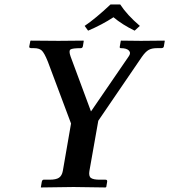

<svg xmlns="http://www.w3.org/2000/svg" viewBox="-20 -825 746 846"><path d="M256.8 -71.8 293 -280.8 190.9 -553.2Q174.8 -593.3 163.3 -603Q151.9 -612.8 129.9 -612.8H119.1Q114.3 -612.8 111.1 -614.5Q107.9 -616.2 108.9 -620.1L113.8 -645L116.2 -646Q225.1 -645 237.8 -645L347.2 -646L349.1 -645L345.2 -621.1Q343.3 -613.3 336.9 -612.8Q298.8 -612.8 290.5 -606.9Q282.2 -601.1 291 -576.2L380.9 -334L546.9 -576.2Q558.1 -591.3 548.1 -602.1Q538.1 -612.8 512.2 -612.8Q506.3 -612.8 507.8 -620.1L512.2 -645L514.2 -646Q590.3 -645 601.1 -645L704.1 -646L706.1 -645L702.1 -621.1Q701.2 -613.3 690.9 -612.8H670.9Q648.9 -612.8 635 -605Q621.1 -597.2 605 -574.2L413.1 -293L374 -71.8Q370.1 -48.8 380.6 -41Q391.1 -33.2 419.9 -33.2H444.8Q453.6 -33.2 452.1 -23.9L448.2 -1L444.8 1Q340.8 -1 304.2 -1L160.2 1V-1L164.1 -23.9Q166 -32.7 171.9 -33.2H198.2Q227.1 -33.2 240 -42Q252.9 -50.8 256.8 -71.8ZM509.8 -805.2Q539.6 -759.3 596.2 -710.9L573.2 -689.9Q518.1 -716.8 480 -749Q429.2 -715.8 368.2 -689.9L353 -710.9Q401.9 -744.1 466.8 -805.2Z"/></svg>

Font: Linux Libertine O
Style: Semibold Italic
Weight: 600
Italic angle: -11.5°
Designer: Philipp H. Poll
Foundry: Philipp H. Poll
Version: Version 5.1.2